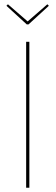

<svg xmlns="http://www.w3.org/2000/svg" viewBox="-20 -876 259 896"><path d="M117 0H102V-681H117ZM208 -849 113 -762H105L10 -849L17 -856L109 -776L201 -856Z"/></svg>

Font: Fira Sans Compressed Hair
Style: Regular
Weight: 100
Width: 1
Designer: bBox Type GmbH & Carrois Corporate GbR & Edenspiekermann AG
Foundry: bBox Type GmbH & Carrois Corporate GbR & Edenspiekermann AG
Version: Version 4.301